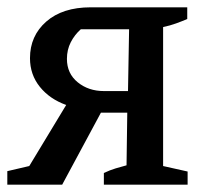

<svg xmlns="http://www.w3.org/2000/svg" viewBox="-21 -505 563 525"><path d="M-1 0V-37L59 -51L160 -218Q115 -234 88 -267.5Q61 -301 61 -346Q61 -407 105.5 -446Q150 -485 227 -485H491V-453Q477 -447 460.5 -441Q444 -435 425 -431V-51L492 -36V0H263V-32Q280 -40 295 -44.5Q310 -49 325 -53L327 -197H255L149 0ZM263 -256H329L332 -425H200Q183 -410 172.5 -389.5Q162 -369 162 -344Q162 -304 191.5 -280Q221 -256 263 -256Z"/></svg>

Font: Piazzolla Medium
Style: Regular
Weight: 500
Designer: Juan Pablo del Peral
Foundry: Huerta Tipografica
Version: Version 1.330